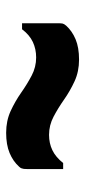

<svg xmlns="http://www.w3.org/2000/svg" viewBox="158 -620 283 640"><g transform="rotate(-90 300.0 -299.5)"><path d="M429 -321Q457 -321 480.5 -332Q504 -343 523 -368H543Q543 -352 543 -336Q543 -320 543 -304.5Q543 -289 543 -275Q543 -261 543 -248Q543 -238 542 -233Q541 -228 535 -221Q517 -201 489.5 -189.5Q462 -178 422 -178Q382 -178 349.5 -193Q317 -208 288.5 -228Q260 -248 231.5 -263Q203 -278 171 -278Q143 -278 120 -267Q97 -256 77 -231H57Q57 -247 57 -263Q57 -279 57 -294.5Q57 -310 57 -324Q57 -338 57 -351Q57 -358 57.5 -362Q58 -366 59.5 -370Q61 -374 65 -378Q83 -398 110.5 -409.5Q138 -421 178 -421Q218 -421 250.5 -406Q283 -391 311.5 -371Q340 -351 368.5 -336Q397 -321 429 -321Z"/></g></svg>

Font: Recursive Monospace ExtraBold
Style: Regular
Weight: 800
Version: Version 1.047